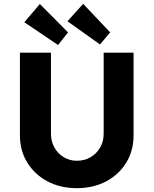

<svg xmlns="http://www.w3.org/2000/svg" viewBox="-20 -976 802 1002"><path d="M381 6Q295 6 228 -29.5Q161 -65 122.5 -127.5Q84 -190 84 -269V-701H246V-278Q246 -238 264 -206Q282 -174 313 -155.5Q344 -137 381 -137Q421 -137 452.5 -155.5Q484 -174 502.5 -206Q521 -238 521 -278V-701H677V-269Q677 -190 639 -127.5Q601 -65 534 -29.5Q467 6 381 6ZM502 -744 332 -865 414 -956 555 -807ZM283 -741 107 -860 188 -955 335 -807Z"/></svg>

Font: Readex Pro bold
Style: Bold
Weight: 700
Designer: Bonnie Shaver-Troup, Thomas Jockin
Foundry: Lexend
Version: Version 1.200; ttfautohint (v1.8.3)